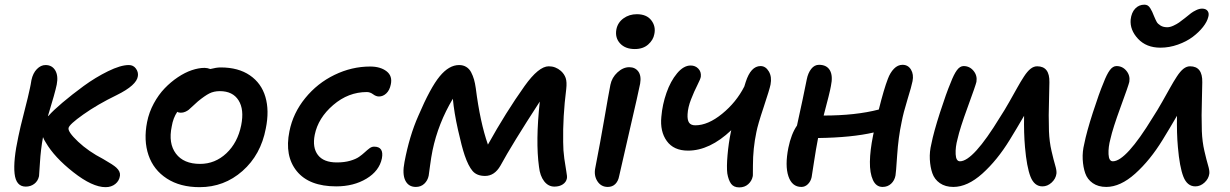

<svg xmlns="http://www.w3.org/2000/svg" viewBox="-20 -793 5291 826"><path d="M90.8 9.8Q48.8 9.8 42.7 -46.4Q36.6 -102.5 59.1 -206.1Q65.9 -240.7 84.2 -311.5Q102.5 -382.3 108.9 -414.1Q109.9 -418.5 112.1 -429.9Q114.3 -441.4 115.2 -448.2Q121.6 -478.5 138.7 -495.8Q155.8 -513.2 175.8 -513.2Q204.1 -513.2 217.8 -490Q231.4 -466.8 224.1 -429.2Q217.3 -395.5 186 -293L189.9 -295.9Q207.5 -316.4 248.3 -351.1Q289.1 -385.7 339.8 -422.9Q390.6 -460 444.8 -486.6Q499 -513.2 534.2 -513.2Q553.7 -513.2 564.7 -498Q575.7 -482.9 573.2 -465.8Q568.4 -426.3 481.9 -383.8Q399.4 -343.8 338.4 -300.5Q277.3 -257.3 274.9 -242.2Q271.5 -225.6 315.9 -183.6Q360.4 -141.6 423.8 -108.9Q468.3 -83.5 480.5 -71.8Q498.5 -55.2 496.1 -37.1Q493.2 -15.1 476.1 -1.5Q459 12.2 434.1 12.2Q377.4 12.2 295.7 -52Q213.9 -116.2 176.8 -180.2Q170.4 -189.5 165 -203.1Q155.3 -150.4 151.9 -93.8Q148.4 -37.1 147.9 -35.2Q143.1 -13.7 127.4 -2Q111.8 9.8 90.8 9.8Z M838.9 12.2Q754.9 12.2 697.8 -24.9Q640.6 -62 618.9 -125.5Q597.2 -189 612.8 -268.1Q621.1 -310.1 641.6 -347.9Q662.1 -385.7 688.5 -413.1Q714.8 -440.4 745.1 -460.7Q775.4 -481 804.9 -491Q834.5 -501 859.9 -501Q871.6 -501 884.8 -496.1Q911.1 -502.9 929.7 -502.9Q1005.4 -502.9 1054.9 -469Q1104.5 -435.1 1121.8 -376Q1139.2 -316.9 1123.5 -240.2Q1102.1 -127 1023.2 -57.4Q944.3 12.2 838.9 12.2ZM718.8 -249Q703.6 -176.3 736.8 -132.1Q770 -87.9 840.8 -87.9Q905.3 -87.9 953.9 -133.5Q1002.4 -179.2 1017.6 -253.9Q1031.2 -321.8 1006.3 -361.3Q981.4 -400.9 925.8 -400.9Q899.9 -400.9 880.4 -390.9Q860.8 -380.9 831.5 -356.9Q822.3 -349.1 809.6 -336.9Q796.9 -324.7 791.3 -320.3Q785.6 -315.9 776.9 -312Q768.1 -308.1 757.8 -308.1Q748 -308.1 742.7 -312Q724.6 -285.2 718.8 -249Z M1426.3 8.8Q1310.1 8.8 1256.8 -56.6Q1203.6 -122.1 1225.1 -228Q1240.7 -306.6 1293 -370.8Q1345.2 -435.1 1419.2 -470.9Q1493.2 -506.8 1572.3 -506.8Q1616.7 -506.8 1643.1 -486.3Q1669.4 -465.8 1661.1 -429.2Q1656.2 -404.8 1642.1 -391.4Q1627.9 -377.9 1610.4 -377.9Q1597.7 -377.9 1585 -387.5Q1572.3 -397 1558.1 -397Q1478.5 -397 1413.6 -341.3Q1348.6 -285.6 1334 -212.9Q1323.2 -158.2 1347.7 -126.2Q1372.1 -94.2 1429.2 -94.2Q1461.4 -94.2 1486.1 -101.3Q1510.7 -108.4 1524.7 -118.2Q1538.6 -127.9 1549.3 -137.9Q1560.1 -147.9 1569.6 -155Q1579.1 -162.1 1589.4 -162.1Q1632.3 -162.1 1623 -111.8Q1611.8 -57.6 1556.6 -24.4Q1501.5 8.8 1426.3 8.8Z M1769 11.2Q1737.3 11.2 1723.6 -16.6Q1710 -44.4 1720.2 -96.2Q1741.2 -208 1779.8 -294.9Q1831.5 -416 1871.6 -464.6Q1911.6 -513.2 1955.1 -513.2Q1972.7 -513.2 1985.8 -505.1Q1999 -497.1 2006.8 -482.2Q2014.6 -467.3 2019.3 -450.9Q2023.9 -434.6 2026.9 -413.1Q2045.4 -267.1 2079.1 -170.9Q2156.2 -309.6 2236.8 -422.9Q2297.4 -507.8 2340.8 -507.8Q2370.1 -507.8 2393.1 -487.8Q2407.7 -474.6 2413.6 -457.5Q2419.4 -440.4 2416 -410.2Q2400.9 -291 2402.8 -182.1Q2402.8 -146 2407.7 -110.8Q2412.6 -75.7 2416.5 -54.7Q2420.4 -33.7 2418.9 -25.9Q2416 -9.8 2401.4 0Q2386.7 9.8 2365.2 9.8Q2338.9 9.8 2321 -13.2Q2303.2 -36.1 2298.8 -75.2Q2283.7 -184.6 2302.2 -356Q2182.6 -171.9 2132.8 -80.1Q2107.4 -36.1 2066.9 -36.1Q2031.2 -36.1 2012.9 -57.6Q1994.6 -79.1 1979 -125Q1966.8 -160.6 1950.2 -234.9Q1933.6 -309.1 1928.2 -368.2Q1865.2 -262.7 1840.8 -146Q1835 -117.7 1830.1 -80.3Q1825.2 -43 1824.2 -37.1Q1819.8 -16.1 1805.2 -2.4Q1790.5 11.2 1769 11.2Z M2710.9 -582Q2669.9 -582 2647.5 -606.4Q2625 -630.9 2631.8 -667Q2637.7 -696.3 2662.4 -714.1Q2687 -731.9 2719.7 -731.9Q2761.7 -731.9 2782 -705.6Q2802.2 -679.2 2794.9 -646Q2790.5 -621.1 2768.6 -601.6Q2746.6 -582 2710.9 -582ZM2594.7 11.2Q2565.9 11.2 2550 -13.4Q2534.2 -38.1 2541 -70.8Q2562.5 -180.7 2580.3 -284.4Q2598.1 -388.2 2606 -428.2Q2612.3 -459.5 2636.5 -481.7Q2660.6 -503.9 2687 -503.9Q2712.4 -503.9 2726.1 -485.4Q2739.7 -466.8 2733.9 -433.1Q2726.6 -395.5 2689 -233.6Q2651.4 -71.8 2643.6 -35.2Q2639.6 -13.7 2627 -1.2Q2614.3 11.2 2594.7 11.2Z M2939.9 -145Q2878.4 -145 2848.6 -186.3Q2818.8 -227.5 2825.2 -291Q2829.6 -343.3 2847.2 -393.6Q2864.7 -443.8 2892.8 -477.5Q2920.9 -511.2 2951.2 -511.2Q2971.2 -511.2 2984.1 -497.8Q2997.1 -484.4 2995.1 -463.9Q2994.1 -454.1 2980.2 -427Q2966.3 -399.9 2952.9 -365.5Q2939.5 -331.1 2938 -301.8Q2936.5 -277.3 2944.3 -265.6Q2952.1 -253.9 2971.2 -253.9Q3025.9 -253.9 3086.7 -303.5Q3147.5 -353 3182.1 -420.9Q3185.1 -431.2 3188 -439.9Q3210 -508.8 3252 -508.8Q3273.9 -508.8 3287.6 -485.6Q3301.3 -462.4 3294.9 -429.2Q3291 -409.2 3265.4 -332.3Q3239.7 -255.4 3233.9 -224.1Q3219.2 -154.3 3219.2 -81.1Q3218.8 -71.8 3219 -53Q3219.2 -34.2 3218.3 -34.2Q3214.4 -14.6 3199 -0.7Q3183.6 13.2 3160.2 13.2Q3136.7 13.2 3125.2 -2.4Q3113.8 -18.1 3108.9 -46.9Q3105.5 -74.7 3109.9 -125.7Q3114.3 -176.8 3124 -224.1Q3124.5 -225.6 3125 -228.5Q3125.5 -231.4 3126 -232.9Q3033.2 -145 2939.9 -145Z M3427.7 11.2Q3387.2 11.2 3371.8 -34.7Q3356.4 -80.6 3371.6 -157.2Q3383.8 -216.8 3408.7 -252.9Q3436 -376.5 3450.7 -451.2Q3456.1 -479 3470 -496.6Q3483.9 -514.2 3503.4 -514.2Q3536.6 -514.2 3550.3 -490.5Q3564 -466.8 3554.7 -422.9Q3549.8 -394.5 3523.4 -295.9Q3661.1 -295.9 3760.7 -321.8Q3782.7 -410.2 3799.8 -454.1Q3809.6 -480.5 3825.9 -497.3Q3842.3 -514.2 3862.8 -514.2Q3886.7 -514.2 3899.2 -493.4Q3911.6 -472.7 3905.8 -443.8Q3901.9 -422.9 3884 -365Q3866.2 -307.1 3858.9 -268.1Q3844.7 -202.1 3839.6 -124.5Q3834.5 -46.9 3832.5 -38.1Q3828.6 -16.6 3813.7 -2.7Q3798.8 11.2 3776.9 11.2Q3749 11.2 3735.4 -18.6Q3721.7 -48.3 3722.4 -97.2Q3723.1 -146 3735.8 -209Q3736.3 -211.4 3737.3 -216.1Q3738.3 -220.7 3738.8 -223.1Q3644.5 -201.2 3499.5 -199.2Q3499.5 -195.8 3498.5 -193.8Q3490.7 -154.3 3481.9 -96.4Q3473.1 -38.6 3471.7 -30.8Q3467.8 -12.7 3455.6 -0.7Q3443.4 11.2 3427.7 11.2Z M4081.5 11.2Q4046.9 11.2 4023.4 -5.1Q4000 -21.5 3991 -47.9Q3981.9 -74.2 3980.2 -107.4Q3978.5 -140.6 3986.8 -173.8Q3996.6 -224.1 4023.9 -308.8Q4051.3 -393.6 4069.8 -437Q4083.5 -473.1 4096.7 -491Q4109.9 -508.8 4125.5 -508.8Q4151.4 -508.8 4168.2 -488.3Q4185.1 -467.8 4180.7 -440.9Q4177.2 -425.3 4143.3 -332.8Q4109.4 -240.2 4099.6 -195.8Q4089.8 -160.2 4091.3 -129.6Q4092.8 -99.1 4109.9 -99.1Q4166.5 -99.1 4281.7 -288.1Q4301.3 -317.9 4322.5 -355.5Q4343.8 -393.1 4357.2 -417.2Q4370.6 -441.4 4385.3 -463.9Q4399.9 -486.3 4413.6 -497.1Q4427.2 -507.8 4441.9 -507.8Q4496.1 -507.8 4494.6 -439Q4494.6 -432.1 4493.2 -373.5Q4491.7 -314.9 4491.7 -297.6Q4491.7 -280.3 4492.7 -229Q4494.6 -182.6 4503.7 -143.6Q4512.7 -104.5 4519.5 -81.8Q4526.4 -59.1 4524.9 -45.9Q4522 -23.9 4504.2 -7.6Q4486.3 8.8 4464.8 8.8Q4429.7 8.8 4413.3 -33Q4397 -74.7 4389.6 -160.2Q4384.3 -219.2 4385.7 -294.9Q4353.5 -239.3 4323.7 -190.9Q4270 -103.5 4206.1 -46.1Q4142.1 11.2 4081.5 11.2Z M4972.2 -587.9Q4911.6 -587.9 4876 -626Q4840.3 -664.1 4844.2 -709Q4847.7 -739.3 4863.8 -756.1Q4879.9 -772.9 4903.3 -772.9Q4911.1 -772.9 4917.2 -769.5Q4923.3 -766.1 4928.7 -757.3Q4934.1 -748.5 4936.8 -742.4Q4939.5 -736.3 4945.3 -722.2Q4951.7 -707 4956.3 -698.7Q4960.9 -690.4 4972.7 -683.1Q4984.4 -675.8 5001.5 -675.8Q5013.7 -675.8 5028.3 -682.6Q5043 -689.5 5052.2 -696Q5061.5 -702.6 5077.1 -714.8Q5095.7 -730 5104 -736.3Q5112.3 -742.7 5126 -749.3Q5139.6 -755.9 5151.4 -755.9Q5168 -755.9 5175.3 -745.8Q5182.6 -735.8 5178.2 -720.2Q5173.3 -699.7 5155.5 -677Q5137.7 -654.3 5111.1 -634.3Q5084.5 -614.3 5047.4 -601.1Q5010.3 -587.9 4972.2 -587.9ZM4739.3 11.2Q4704.6 11.2 4681.2 -5.1Q4657.7 -21.5 4648.7 -47.9Q4639.6 -74.2 4637.9 -107.4Q4636.2 -140.6 4644.5 -173.8Q4654.3 -224.1 4681.6 -308.8Q4709 -393.6 4727.5 -437Q4741.2 -473.1 4754.4 -491Q4767.6 -508.8 4783.2 -508.8Q4809.1 -508.8 4825.9 -488.3Q4842.8 -467.8 4838.4 -440.9Q4835 -425.3 4801 -332.8Q4767.1 -240.2 4757.3 -195.8Q4747.6 -160.2 4749 -129.6Q4750.5 -99.1 4767.6 -99.1Q4824.2 -99.1 4939.5 -288.1Q4959 -317.9 4980.2 -355.5Q5001.5 -393.1 5014.9 -417.2Q5028.3 -441.4 5043 -463.9Q5057.6 -486.3 5071.3 -497.1Q5085 -507.8 5099.6 -507.8Q5153.8 -507.8 5152.3 -439Q5152.3 -432.1 5150.9 -373.5Q5149.4 -314.9 5149.4 -297.6Q5149.4 -280.3 5150.4 -229Q5152.3 -182.6 5161.4 -143.6Q5170.4 -104.5 5177.2 -81.8Q5184.1 -59.1 5182.6 -45.9Q5179.7 -23.9 5161.9 -7.6Q5144 8.8 5122.6 8.8Q5087.4 8.8 5071 -33Q5054.7 -74.7 5047.4 -160.2Q5042 -219.2 5043.5 -294.9Q5011.2 -239.3 4981.4 -190.9Q4927.7 -103.5 4863.8 -46.1Q4799.8 11.2 4739.3 11.2Z"/></svg>

Font: Shantell Sans Normal
Style: Italic
Weight: 500
Italic angle: -11.31°
Designer: Stephen Nixon, Anya Danilova, Shantell Martin
Foundry: Arrow Type
Version: Version 1.006;[559af2be0]